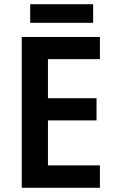

<svg xmlns="http://www.w3.org/2000/svg" viewBox="-20 -889 547 909"><path d="M421 -869H123V-781H421ZM453 0V-106H207V-319H437V-424H207V-609H453V-714H83V0Z"/></svg>

Font: Noto Sans Devanagari UI SemiCondensed SemiBold
Style: Regular
Weight: 600
Width: 4
Designer: Jelle Bosma - Monotype Design Team
Foundry: Monotype Imaging Inc.
Version: Version 2.004